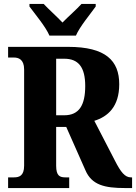

<svg xmlns="http://www.w3.org/2000/svg" viewBox="-20 -951 688 971"><path d="M230 -771H364C383 -816 437 -880 464 -918V-931H392C371 -907 323 -865 296 -837C270 -865 223 -907 201 -931H129V-918C157 -880 211 -816 230 -771ZM21 0H330V-54H311C283 -54 264 -61 264 -113V-309H315L412 -90C444 -15 510 0 612 0H648V-54H642C612 -54 591 -80 561 -139L457 -340C525 -361 583 -411 583 -525C583 -644 515 -714 325 -714H21V-660H51C72 -660 102 -652 102 -600V-113C102 -61 76 -54 51 -54H21ZM305 -368H264V-654H305C376 -654 411 -612 411 -516C411 -419 380 -368 305 -368Z"/></svg>

Font: Noto Serif Khmer Condensed ExtraBold
Style: Regular
Weight: 800
Width: 3
Designer: Danh Hong and the Monotype Design Team
Foundry: Monotype Imaging Inc.
Version: Version 2.004